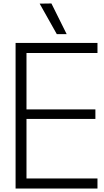

<svg xmlns="http://www.w3.org/2000/svg" viewBox="-20 -1089 598 1109"><path d="M70 0V-841H543V-783H133V-457H531V-402H133V-58H543V0ZM308 -892 209 -1068 277 -1069 365 -892Z"/></svg>

Font: Matangi
Style: Regular
Weight: 400
Designer: Prashant Pant
Foundry: The Graphic Ant
Version: Version 3.002